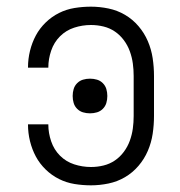

<svg xmlns="http://www.w3.org/2000/svg" viewBox="-20 -548 540 576"><path d="M253 8Q228 8 203.5 4Q179 0 157 -11Q135 -22 117 -39.5Q99 -57 87.5 -78.5Q76 -100 70 -124.5Q64 -149 64 -174V-175H125V-174Q125 -149 133.5 -124Q142 -99 160 -81Q178 -63 202.5 -55Q227 -47 253 -47Q272 -47 290.5 -51.5Q309 -56 324.5 -66.5Q340 -77 351.5 -92.5Q363 -108 369.5 -126Q376 -144 378.5 -162.5Q381 -181 381 -200V-320Q381 -339 378.5 -357.5Q376 -376 369.5 -394Q363 -412 351.5 -427.5Q340 -443 324.5 -453.5Q309 -464 290.5 -468.5Q272 -473 253 -473Q227 -473 202.5 -465Q178 -457 160 -439Q142 -421 133.5 -396Q125 -371 125 -346V-345H64V-346Q64 -371 70 -395.5Q76 -420 87.5 -441.5Q99 -463 117 -480.5Q135 -498 157 -509Q179 -520 203.5 -524Q228 -528 253 -528Q279 -528 305.5 -522.5Q332 -517 355 -503.5Q378 -490 395.5 -469.5Q413 -449 423.5 -424.5Q434 -400 438 -373.5Q442 -347 442 -320V-200Q442 -173 438 -146.5Q434 -120 423.5 -95.5Q413 -71 395.5 -50.5Q378 -30 355 -16.5Q332 -3 305.5 2.5Q279 8 253 8ZM250 -208Q239 -208 229 -211Q219 -214 211.5 -221.5Q204 -229 201 -239Q198 -249 198 -260Q198 -271 201 -281Q204 -291 211.5 -298.5Q219 -306 229 -309Q239 -312 250 -312Q261 -312 271 -309Q281 -306 288.5 -298.5Q296 -291 299 -281Q302 -271 302 -260Q302 -249 299 -239Q296 -229 288.5 -221.5Q281 -214 271 -211Q261 -208 250 -208Z"/></svg>

Font: Iosevka Curly Light
Style: Regular
Weight: 300
Monospace: yes
Designer: Belleve Invis
Foundry: Belleve Invis
Version: Version 22.1.2; ttfautohint (v1.8.4)